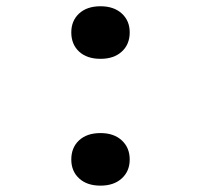

<svg xmlns="http://www.w3.org/2000/svg" viewBox="-20 -580 639 610"><path d="M299.3 -393.1Q256.3 -393.1 231.4 -416Q206.5 -439 206.5 -477.1Q206.5 -514.2 231.4 -537.1Q256.3 -560.1 299.3 -560.1Q341.8 -560.1 366.9 -537.1Q392.1 -514.2 392.1 -477.1Q392.1 -439 366.9 -416Q341.8 -393.1 299.3 -393.1ZM299.3 9.8Q256.3 9.8 231.4 -13.2Q206.5 -36.1 206.5 -73.2Q206.5 -111.3 231.4 -134.3Q256.3 -157.2 299.3 -157.2Q341.8 -157.2 366.9 -134Q392.1 -110.8 392.1 -73.2Q392.1 -36.1 366.9 -13.2Q341.8 9.8 299.3 9.8Z"/></svg>

Font: UDEV Gothic 35
Style: Bold
Weight: 700
Version: v2.1.0; ttfautohint (v1.8.4.7-5d5b-dirty) -l 6 -r 45 -G 200 